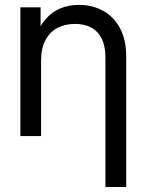

<svg xmlns="http://www.w3.org/2000/svg" viewBox="-20 -545 587 769"><path d="M144.5 0H61.5V-515.6H142.6V-390.6H119.1Q135.7 -436.5 161.4 -466.6Q187 -496.6 220.7 -511Q254.4 -525.4 295.9 -525.4Q349.1 -525.4 392.1 -502.2Q435.1 -479 460.2 -432.9Q485.4 -386.7 485.4 -320.3V204.1H402.3V-314.5Q402.3 -358.9 387.9 -388.9Q373.5 -418.9 346.2 -434.1Q318.8 -449.2 280.3 -449.2Q241.2 -449.2 210.7 -433.6Q180.2 -418 162.4 -385Q144.5 -352.1 144.5 -301.8Z"/></svg>

Font: Intratopia Thin
Style: Regular
Weight: 100
Designer: Rasmus Andersson
Foundry: rsms
Version: Version 3.000;Glyphs 3.2.3 (3260)